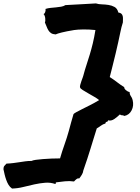

<svg xmlns="http://www.w3.org/2000/svg" viewBox="-310 -928 811 1113"><path d="M441.4 -394.5Q441.4 -380.9 448.7 -370.6Q456.1 -360.4 459 -347.7Q466.8 -315.4 453.1 -288.6Q439.5 -261.7 411.1 -255.9Q402.3 -260.7 397.5 -259.8Q392.6 -258.8 384.8 -264.6Q371.1 -251 353 -238.3Q335 -225.6 316.4 -230.5Q314.5 -221.7 308.6 -221.7Q302.7 -221.7 300.8 -211.9Q286.1 -208 275.4 -199.7Q264.6 -191.4 251 -183.6Q240.2 -148.4 231.4 -120.6Q222.7 -92.8 214.4 -65.4Q206.1 -38.1 196.3 -8.3Q186.5 21.5 172.9 60.5Q171.9 72.3 164.6 84.5Q157.2 96.7 149.4 106.4Q140.6 104.5 133.3 110.4Q126 116.2 119.1 124Q92.8 120.1 65.9 123Q39.1 126 16.6 128.9Q12.7 128.9 13.2 133.3Q13.7 137.7 10.7 138.7Q-17.6 128.9 -47.9 131.3Q-78.1 133.8 -109.9 140.6Q-141.6 147.5 -174.3 155.8Q-207 164.1 -240.2 165Q-252.9 156.2 -260.7 143.1Q-268.6 129.9 -273.9 114.7Q-279.3 99.6 -283.2 83.5Q-287.1 67.4 -290 52.7Q-290 39.1 -284.2 33.2Q-278.3 27.3 -272.5 20.5Q-250 19.5 -231.9 17.1Q-213.9 14.6 -197.3 12.2Q-180.7 9.8 -164.1 7.3Q-147.5 4.9 -127 4.9Q-120.1 1 -102.1 -1.5Q-84 -3.9 -60.5 -5.9Q-37.1 -7.8 -11.2 -8.8Q14.6 -9.8 38.1 -9.8Q49.8 -50.8 64 -90.3Q78.1 -129.9 88.9 -168.9Q95.7 -193.4 102.5 -219.2Q109.4 -245.1 116.2 -266.6Q119.1 -270.5 132.3 -277.8Q145.5 -285.2 166 -295.4Q186.5 -305.7 211.9 -318.4Q237.3 -331.1 264.6 -347.7Q254.9 -356.4 236.8 -366.7Q218.8 -377 201.2 -387.2Q183.6 -397.5 169.4 -406.2Q155.3 -415 154.3 -420.9Q152.3 -425.8 155.3 -436.5Q158.2 -447.3 162.1 -458.5Q166 -469.7 169.4 -478.5Q172.9 -487.3 172.9 -489.3Q181.6 -522.5 191.4 -551.8Q201.2 -581.1 210.4 -611.8Q219.7 -642.6 228 -676.8Q236.3 -710.9 243.2 -753.9Q205.1 -757.8 172.4 -757.3Q139.6 -756.8 120.1 -753.9Q73.2 -746.1 47.9 -739.7Q22.5 -733.4 12.7 -728.5Q-3.9 -729.5 -13.7 -735.8Q-23.4 -742.2 -29.3 -752Q-35.2 -761.7 -39.6 -773.4Q-43.9 -785.2 -49.8 -797.9Q-45.9 -806.6 -47.9 -822.8Q-49.8 -838.9 -57.6 -846.7Q-50.8 -848.6 -47.4 -859.9Q-43.9 -871.1 -46.9 -876Q-32.2 -880.9 -16.6 -882.3Q-1 -883.8 14.6 -885.3Q30.3 -886.7 44.4 -889.2Q58.6 -891.6 69.3 -898.4Q112.3 -900.4 158.7 -903.3Q205.1 -906.2 246.1 -908.2Q260.7 -903.3 280.3 -902.8Q299.8 -902.3 318.8 -899.4Q337.9 -896.5 354 -887.7Q370.1 -878.9 376 -855.5Q388.7 -853.5 394 -848.1Q399.4 -842.8 401.4 -834.5Q403.3 -826.2 402.8 -816.9Q402.3 -807.6 402.3 -797.9Q393.6 -771.5 388.2 -743.7Q382.8 -715.8 375.5 -684.1Q368.2 -652.3 360.4 -618.2Q352.5 -584 343.8 -550.8Q339.8 -536.1 335 -515.6Q330.1 -495.1 326.2 -481.4Q347.7 -467.8 369.1 -451.2Q390.6 -434.6 410.2 -422.9Q409.2 -415 419.4 -405.8Q429.7 -396.5 441.4 -394.5Z"/></svg>

Font: Permanent Marker
Style: Regular
Weight: 400
Designer: Font Diner, Inc
Foundry: Font Diner, Inc
Version: Version 1.000